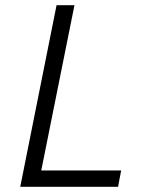

<svg xmlns="http://www.w3.org/2000/svg" viewBox="-20 -720 553 740"><path d="M139 -63H447L435 0H58L198 -700H267Z"/></svg>

Font: TypoPRO Montserrat Alternates
Style: Italic
Weight: 300
Italic angle: -11.3°
Designer: Julieta Ulanovsky
Foundry: Julieta Ulanovsky
Version: Version 6.001